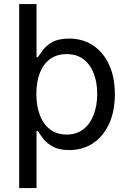

<svg xmlns="http://www.w3.org/2000/svg" viewBox="-20 -748 652 972"><path d="M330.6 11.7Q278.8 11.7 247.1 -6.1Q215.3 -23.9 198.2 -46.6Q181.2 -69.3 171.9 -84.5H165V204.1H77.1V-727.5H165V-458.5H171.9Q181.2 -473.1 197.8 -495.4Q214.4 -517.6 245.6 -535.2Q276.9 -552.7 330.1 -552.7Q398.4 -552.7 450.4 -518.6Q502.4 -484.4 532 -421.1Q561.5 -357.9 561.5 -271.5Q561.5 -184.6 532.2 -121.1Q502.9 -57.6 450.9 -22.9Q398.9 11.7 330.6 11.7ZM317.4 -66.9Q368.7 -66.9 403.1 -94.5Q437.5 -122.1 454.8 -168.7Q472.2 -215.3 472.2 -272.5Q472.2 -329.1 455.1 -374.8Q438 -420.4 403.6 -447.3Q369.1 -474.1 317.4 -474.1Q267.1 -474.1 232.9 -448.7Q198.7 -423.3 181.4 -378.2Q164.1 -333 164.1 -272.5Q164.1 -211.9 181.6 -165.5Q199.2 -119.1 233.6 -93Q268.1 -66.9 317.4 -66.9Z"/></svg>

Font: Inter Variable LoSnoCo
Style: Regular
Weight: 400
Designer: Rasmus Andersson
Foundry: rsms
Version: Version 4.000;git-a52131595; featfreeze: case,dlig,ss01,ss02